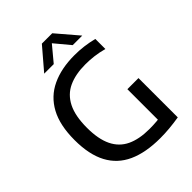

<svg xmlns="http://www.w3.org/2000/svg" viewBox="-265 -1078 1216 1216"><g transform="rotate(-45 343.0 -470.0)"><path d="M442.5 7Q312.5 7 225.2 -32.8Q138 -72.5 93.8 -155.5Q49.5 -238.5 49.5 -368.5Q49.5 -501 95 -585Q140.5 -669 225.8 -709.2Q311 -749.5 429.5 -749.5Q472 -749.5 513.2 -744.2Q554.5 -739 595.5 -728.5V-638.5Q552.5 -650 513.8 -654.8Q475 -659.5 437 -659.5Q348.5 -659.5 286.8 -631Q225 -602.5 192.5 -538.5Q160 -474.5 160 -368Q160 -266.5 190.8 -203.5Q221.5 -140.5 282.5 -111.5Q343.5 -82.5 435 -82.5Q469 -82.5 500 -85.2Q531 -88 557.5 -92.5L514 -51V-360H613.5V-8Q566.5 -0.5 525.5 3.2Q484.5 7 442.5 7ZM211 -802 335 -947H428L552 -802H466.5L371.5 -916H391.5L296.5 -802Z"/></g></svg>

Font: Encode Sans SC Condensed Thin Medium
Style: Regular
Weight: 500
Version: Version 3.002